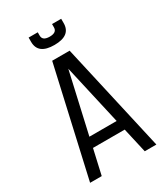

<svg xmlns="http://www.w3.org/2000/svg" viewBox="-199 -908 877 1001"><g transform="rotate(-30 239.5 -408.0)"><path d="M187 -650H292L439 0H369L335 -150H144L110 0H40ZM239 -572 157 -210H321ZM196 -816V-796Q196 -765 239 -765Q282 -765 282 -796V-816H337V-790Q337 -715 239 -715Q141 -715 141 -790V-816Z"/></g></svg>

Font: Unica One
Style: Regular
Weight: 400
Designer: Eduardo Rodriguez Tunni
Foundry: Eduardo Rodriguez Tunni
Version: Version 1.001